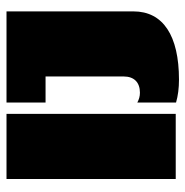

<svg xmlns="http://www.w3.org/2000/svg" viewBox="-10 -550 570 590"><g transform="rotate(-90 275.0 -255.0)"><path d="M255 -520V-400H335V-160C335 -128 317 -110 285 -110C274 -110 264 -113 255 -118V1C276 7 299 10 325 10C461 10 535 -39 535 -130V-520ZM20 -520V0H220V-520Z"/></g></svg>

Font: MikodacsPCS
Style: Regular
Weight: 900
Designer: gluk (gluksza@wp.pl)
Foundry: gluk (gluksza@wp.pl)
Version: Version 0.27